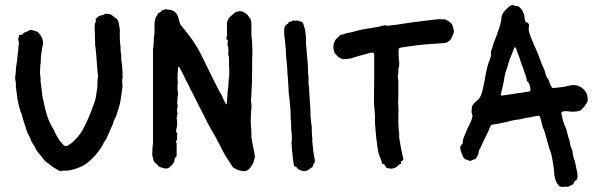

<svg xmlns="http://www.w3.org/2000/svg" viewBox="-20 -670 2376 763"><path d="M219 10Q218 9 216 9Q206 3 196.5 -2.5Q187 -8 179 -15Q175 -17 174 -19Q165 -24 158 -31.5Q151 -39 145 -48Q143 -50 141 -53Q139 -56 136 -59Q126 -69 120 -83Q119 -86 117 -89Q115 -92 113 -95Q107 -103 104 -110Q102 -118 98 -125.5Q94 -133 90 -140Q89 -144 87 -148Q85 -152 84 -156Q84 -161 81 -167Q77 -178 73.5 -189.5Q70 -201 67 -213Q65 -217 65 -219Q59 -232 56 -246Q53 -260 50 -273L44 -318Q43 -320 43 -323Q43 -326 43 -328Q43 -334 43 -339.5Q43 -345 41 -351Q39 -364 42 -375Q42 -379 42.5 -382.5Q43 -386 43 -390Q43 -395 43.5 -400.5Q44 -406 45 -410Q46 -413 46 -418Q48 -427 48.5 -435.5Q49 -444 50 -452Q53 -466 53 -479Q53 -483 53.5 -486.5Q54 -490 55 -494Q55 -503 54 -507Q51 -511 53 -518Q55 -522 55 -524Q56 -526 56 -528.5Q56 -531 59 -532H66Q70 -532 71 -535Q72 -539 78 -541Q83 -543 87 -544.5Q91 -546 95 -549Q98 -551 102 -551Q106 -551 110 -550L128 -544Q129 -543 129.5 -543Q130 -543 131 -542Q139 -534 144.5 -524Q150 -514 151 -502Q151 -498 151 -494.5Q151 -491 149 -487Q148 -481 147 -475Q146 -469 145 -462Q143 -452 142.5 -442.5Q142 -433 142 -423Q141 -419 141 -415.5Q141 -412 140 -408Q139 -396 139 -384Q139 -372 141 -361Q141 -360 141.5 -358Q142 -356 141 -354Q141 -344 143 -333Q145 -322 146 -311Q147 -301 148 -292Q149 -283 151 -274Q153 -270 153.5 -266Q154 -262 155 -258Q159 -239 164 -221Q169 -203 177 -185Q182 -174 187 -166Q195 -152 201 -138Q205 -131 209 -124.5Q213 -118 217 -111Q221 -106 225 -102Q229 -98 233 -93Q238 -88 246 -90Q251 -92 253 -94Q258 -97 262.5 -100Q267 -103 271 -107Q282 -118 291.5 -129Q301 -140 308 -153Q314 -164 320 -176Q326 -188 331 -200Q337 -214 342.5 -228Q348 -242 353 -257Q357 -267 359.5 -277.5Q362 -288 363 -298Q365 -309 366.5 -320.5Q368 -332 367 -343Q367 -346 367.5 -349Q368 -352 368 -355Q370 -362 369.5 -368Q369 -374 368 -380Q367 -397 365.5 -412.5Q364 -428 363 -444Q363 -452 362 -455Q361 -464 360.5 -473Q360 -482 358 -491V-499Q358 -509 357.5 -518.5Q357 -528 357 -538Q357 -546 356.5 -552.5Q356 -559 356 -566Q356 -575 359 -581Q362 -586 361 -589Q358 -595 364 -598Q369 -603 374.5 -606Q380 -609 387 -610Q389 -611 390.5 -611Q392 -611 393 -612Q399 -617 409 -615Q411 -614 415 -614Q424 -612 428 -607Q431 -604 437 -600Q445 -596 448 -590Q451 -584 452 -577Q454 -567 455.5 -558Q457 -549 456 -539V-530Q456 -520 456.5 -510.5Q457 -501 458 -491Q459 -488 459 -484.5Q459 -481 459 -478Q459 -472 459.5 -466.5Q460 -461 461 -455Q462 -453 462 -449Q461 -439 462.5 -429.5Q464 -420 465 -410Q466 -400 466.5 -389Q467 -378 467 -367Q468 -366 467.5 -364Q467 -362 467 -360Q464 -351 466 -339Q468 -326 465 -314Q464 -305 463 -296Q462 -287 460 -277Q458 -261 453 -245Q448 -229 443 -213Q443 -211 440 -206Q436 -199 433 -191.5Q430 -184 428 -176L425 -169Q420 -159 416.5 -149.5Q413 -140 408 -130Q405 -124 402 -118Q399 -112 395 -107Q394 -105 392 -103Q390 -96 386 -90Q382 -84 378 -78Q367 -61 352.5 -46Q338 -31 321 -18L309 -11Q295 -4 279.5 1Q264 6 248 8Q243 9 237 8Q234 8 231 8Q228 8 225 10Z M938 9Q935 8 931.5 7Q928 6 925 5Q917 2 909 -3Q905 -5 903 -9Q896 -20 890 -29.5Q884 -39 877 -49L868 -65Q861 -79 854 -92.5Q847 -106 840 -119Q838 -124 835.5 -127.5Q833 -131 831 -135Q824 -146 818 -157.5Q812 -169 806 -180L781 -229Q771 -249 761 -268.5Q751 -288 741 -308Q739 -310 737 -314Q733 -325 727.5 -335Q722 -345 717 -355Q713 -362 710 -369.5Q707 -377 703 -384L692 -404Q690 -404 689 -405Q689 -405 688.5 -404.5Q688 -404 688 -403Q687 -390 686 -376Q685 -362 686 -348Q688 -342 686 -335Q684 -317 687 -303Q688 -299 687.5 -295Q687 -291 686 -286Q685 -279 685 -273Q685 -267 684 -260Q686 -256 686 -251.5Q686 -247 685 -243Q682 -233 685 -222Q687 -219 685 -216Q681 -207 683 -194Q686 -177 681 -157Q680 -155 680 -150Q679 -146 682 -143Q686 -141 684 -138Q683 -125 684 -111Q684 -111 684 -110.5Q684 -110 683 -110Q682 -110 682 -111Q681 -112 681 -113Q679 -115 679 -112Q679 -107 680 -106Q682 -101 682 -96Q682 -91 682 -86V-55Q682 -52 681.5 -49Q681 -46 678 -44Q674 -43 674 -37Q673 -26 666.5 -18Q660 -10 652 -4Q648 -1 642.5 -0.5Q637 0 632 -1L614 -7Q612 -7 610 -10Q607 -13 604 -16.5Q601 -20 597 -23Q592 -26 590 -34Q589 -39 587 -45Q585 -51 585 -57Q585 -64 585.5 -70Q586 -76 586 -83Q587 -88 587 -92.5Q587 -97 588 -102V-468Q588 -473 588.5 -478Q589 -483 590 -487Q590 -492 590.5 -497Q591 -502 591 -507Q591 -513 591.5 -519Q592 -525 593 -530Q594 -534 594 -537Q594 -540 594 -544V-575Q594 -582 595.5 -587.5Q597 -593 598 -599L601 -604Q604 -607 606 -613Q608 -619 612 -619Q615 -621 618 -622.5Q621 -624 622 -628L623 -629Q624 -629 625 -629.5Q626 -630 627 -630Q631 -630 633.5 -632Q636 -634 640 -633Q644 -632 648 -632Q652 -632 656 -631Q678 -627 687 -605L693 -585Q694 -575 702 -566Q708 -559 714 -551Q720 -543 727 -535Q753 -502 775 -461Q777 -457 779 -453Q781 -449 783 -445L835 -340Q841 -329 846.5 -317.5Q852 -306 859 -295Q861 -291 863 -287.5Q865 -284 866 -280Q871 -268 878 -256Q878 -256 878.5 -255.5Q879 -255 879 -256Q880 -256 880.5 -256.5Q881 -257 881 -257L884 -292V-302Q885 -307 885.5 -312.5Q886 -318 887 -323Q888 -326 887.5 -330Q887 -334 888 -338Q888 -344 888.5 -350.5Q889 -357 890 -363Q891 -366 891 -369.5Q891 -373 891 -376V-403H890V-430Q890 -435 890 -440Q890 -445 888 -450Q887 -453 887 -459L888 -466Q888 -469 887.5 -471.5Q887 -474 887 -477Q888 -481 886 -485Q884 -489 884 -493Q885 -497 885 -501Q885 -505 885 -509Q885 -513 881 -513Q880 -513 880 -515Q879 -518 880 -520Q882 -525 882 -531Q882 -537 882 -543V-572Q881 -578 883 -584Q885 -590 888 -595L892 -601Q897 -606 903 -611Q909 -616 915 -621Q915 -621 919 -623Q924 -624 928.5 -625Q933 -626 938 -625Q942 -625 944 -624Q948 -622 952 -619.5Q956 -617 960 -614Q962 -613 962.5 -612Q963 -611 964 -610Q966 -608 967.5 -605.5Q969 -603 970 -601Q975 -597 976.5 -591.5Q978 -586 979 -581V-539Q979 -532 979.5 -525.5Q980 -519 981 -512Q982 -508 982 -504.5Q982 -501 982 -497Q982 -489 982.5 -480.5Q983 -472 983 -464V-457Q983 -450 982.5 -443.5Q982 -437 982 -430V-386Q982 -376 981.5 -365.5Q981 -355 982 -344Q982 -340 981 -338Q980 -328 980 -318.5Q980 -309 979 -299Q979 -295 979 -290Q979 -285 978 -280Q977 -276 977.5 -272Q978 -268 978 -264Q980 -255 979.5 -246Q979 -237 978 -228Q977 -212 976.5 -195.5Q976 -179 978 -162Q978 -158 978.5 -153Q979 -148 979 -143Q978 -128 980.5 -114Q983 -100 986 -86Q988 -76 990 -66.5Q992 -57 993 -46Q993 -42 992 -41Q991 -39 990 -36.5Q989 -34 989 -32Q988 -24 983.5 -17Q979 -10 974 -3Q961 14 938 9Z M1189 10Q1183 10 1181 9Q1177 7 1174 6Q1171 5 1168 4Q1165 2 1162.5 -0.5Q1160 -3 1158 -6Q1156 -8 1154 -8Q1148 -8 1148 -14Q1147 -20 1146 -26Q1145 -32 1144 -38Q1143 -47 1142.5 -56Q1142 -65 1140 -73V-82Q1140 -86 1139.5 -89Q1139 -92 1139 -96Q1137 -101 1139 -104Q1141 -122 1139 -140Q1138 -145 1138 -150Q1138 -155 1137 -160Q1137 -170 1137 -180.5Q1137 -191 1135 -201V-217Q1135 -225 1134.5 -232Q1134 -239 1133 -246Q1132 -255 1131.5 -264Q1131 -273 1130 -282Q1129 -284 1129 -289Q1128 -294 1127.5 -299.5Q1127 -305 1127 -310L1124 -360Q1123 -368 1122.5 -375.5Q1122 -383 1122 -390Q1121 -402 1120 -414Q1119 -426 1118 -437Q1118 -439 1117.5 -441Q1117 -443 1117 -444Q1117 -456 1116 -468Q1115 -480 1114 -493L1111 -521Q1108 -537 1110 -556Q1110 -565 1117 -571Q1119 -573 1120 -573.5Q1121 -574 1122 -575Q1127 -576 1127 -582Q1127 -584 1131 -584H1136Q1137 -584 1137.5 -584.5Q1138 -585 1139 -585Q1141 -586 1142.5 -587.5Q1144 -589 1145 -589Q1147 -589 1149 -588.5Q1151 -588 1153 -587Q1155 -587 1156 -588Q1161 -589 1166.5 -587.5Q1172 -586 1176 -584Q1182 -583 1185 -576Q1188 -567 1190.5 -558.5Q1193 -550 1194 -541V-533Q1196 -526 1196 -518.5Q1196 -511 1196 -503Q1196 -496 1196.5 -489.5Q1197 -483 1198 -477Q1198 -474 1198 -471Q1198 -468 1199 -465Q1199 -459 1199.5 -453Q1200 -447 1201 -440Q1202 -429 1203 -417Q1204 -405 1204 -393Q1204 -388 1204 -382.5Q1204 -377 1205 -372Q1206 -369 1206 -366Q1206 -363 1206 -360V-340Q1206 -334 1207 -330Q1209 -323 1208.5 -316.5Q1208 -310 1209 -303L1212 -257Q1213 -247 1213.5 -236.5Q1214 -226 1214 -215Q1214 -211 1214 -206.5Q1214 -202 1215 -198Q1216 -195 1216 -192Q1216 -189 1216 -186Q1217 -185 1216.5 -182.5Q1216 -180 1217 -178Q1219 -171 1219 -164Q1219 -157 1219 -149Q1219 -145 1219.5 -140.5Q1220 -136 1220 -131Q1221 -126 1221 -120Q1221 -114 1221 -109Q1222 -104 1222 -98.5Q1222 -93 1223 -88Q1224 -86 1224 -84Q1224 -73 1226 -62Q1228 -51 1230 -40Q1231 -37 1231 -33.5Q1231 -30 1231 -27Q1231 -24 1229 -22Q1225 -19 1223 -10Q1223 -7 1220 -5Q1213 -2 1208 3Q1200 10 1189 10Z M1525 -1Q1523 -2 1519 -2Q1517 -2 1515 -5Q1513 -8 1511 -10.5Q1509 -13 1507 -17Q1504 -21 1502 -17H1500Q1500 -18 1499.5 -18.5Q1499 -19 1499 -19Q1496 -33 1490 -45Q1487 -53 1484.5 -61.5Q1482 -70 1481 -79L1475 -123L1472 -159V-161Q1470 -173 1470 -185.5Q1470 -198 1470 -211Q1469 -218 1469 -224.5Q1469 -231 1468 -238Q1467 -246 1466.5 -254Q1466 -262 1466 -269L1467 -348V-455Q1465 -461 1461 -461Q1459 -461 1456.5 -460.5Q1454 -460 1452 -460L1407 -448Q1398 -445 1389 -442.5Q1380 -440 1371 -437Q1364 -436 1357.5 -435.5Q1351 -435 1344 -435Q1339 -435 1333 -439Q1326 -442 1321 -447Q1316 -452 1311 -458L1309 -461Q1307 -468 1305.5 -474.5Q1304 -481 1305 -488Q1306 -497 1309.5 -505Q1313 -513 1320 -519Q1323 -521 1325.5 -524Q1328 -527 1331 -530Q1335 -532 1336 -532Q1342 -532 1347 -534.5Q1352 -537 1357 -538Q1362 -539 1367 -540Q1372 -541 1377 -542Q1391 -546 1405 -549.5Q1419 -553 1433 -555L1487 -564Q1489 -565 1490.5 -565Q1492 -565 1493 -566Q1499 -568 1505 -569Q1511 -570 1517 -568Q1519 -567 1520.5 -567.5Q1522 -568 1523 -568Q1540 -570 1557 -572Q1574 -574 1590 -577Q1603 -579 1616 -581Q1629 -583 1642 -584Q1652 -586 1662 -587Q1672 -588 1682 -589Q1690 -590 1698.5 -591Q1707 -592 1715 -593Q1723 -594 1730.5 -593.5Q1738 -593 1746 -593Q1751 -593 1755.5 -590Q1760 -587 1764 -585Q1768 -582 1775 -575Q1777 -573 1779 -566Q1780 -563 1781 -559.5Q1782 -556 1783 -552Q1785 -543 1781 -535L1775 -521Q1774 -518 1772.5 -515.5Q1771 -513 1769 -511Q1767 -509 1767 -509Q1763 -506 1758.5 -503Q1754 -500 1748 -499L1705 -496Q1699 -496 1693 -495.5Q1687 -495 1680 -494H1675Q1659 -493 1644 -491Q1629 -489 1614 -487L1574 -481Q1571 -481 1570 -480Q1566 -480 1564 -474V-471Q1564 -461 1564 -451.5Q1564 -442 1565 -432Q1568 -418 1565 -404Q1564 -401 1563.5 -398.5Q1563 -396 1563 -394Q1564 -382 1561 -368Q1561 -365 1561 -362Q1561 -359 1562 -356Q1563 -352 1563 -347Q1563 -342 1563 -337V-285Q1563 -281 1562.5 -275.5Q1562 -270 1562 -265Q1562 -261 1562.5 -256Q1563 -251 1563 -246Q1563 -239 1563.5 -232Q1564 -225 1563 -217V-186Q1563 -185 1562.5 -184Q1562 -183 1563 -181Q1564 -172 1564 -162.5Q1564 -153 1566 -144Q1566 -141 1566.5 -138Q1567 -135 1566 -132Q1566 -123 1568 -113.5Q1570 -104 1571 -95Q1573 -84 1575.5 -73Q1578 -62 1580 -51L1583 -37Q1583 -34 1580 -32Q1580 -32 1579.5 -32Q1579 -32 1578 -31Q1573 -29 1574 -25V-20Q1574 -20 1573.5 -19Q1573 -18 1572 -18Q1567 -18 1564 -14Q1561 -10 1557.5 -7.5Q1554 -5 1549 -3Q1536 2 1525 -1Z M2215 73Q2206 73 2199 66Q2197 63 2195 60Q2193 57 2191 54Q2182 33 2182 10L2179 -14Q2176 -28 2174 -42Q2172 -56 2167 -69L2161 -86Q2161 -88 2160.5 -90Q2160 -92 2159 -94L2144 -147Q2143 -149 2142.5 -152Q2142 -155 2140 -157Q2137 -163 2135.5 -169.5Q2134 -176 2132 -183Q2131 -188 2130 -192.5Q2129 -197 2127 -202Q2125 -208 2123 -209.5Q2121 -211 2114 -209Q2109 -208 2103.5 -207.5Q2098 -207 2093 -205Q2089 -204 2083.5 -203.5Q2078 -203 2073 -202L2059 -199Q2054 -198 2048.5 -196.5Q2043 -195 2038 -195L2020 -192Q2012 -190 2003 -188Q1994 -186 1986 -184Q1962 -178 1938 -175Q1930 -173 1929 -168Q1928 -168 1928 -167.5Q1928 -167 1928 -167Q1922 -151 1914.5 -135.5Q1907 -120 1899 -104Q1897 -100 1895.5 -96.5Q1894 -93 1892 -89Q1891 -87 1890 -84.5Q1889 -82 1888 -80Q1882 -73 1882 -63Q1881 -57 1878 -51.5Q1875 -46 1872 -41Q1871 -38 1868 -38Q1864 -37 1860 -35Q1856 -33 1851 -31Q1848 -30 1845 -31Q1843 -32 1840.5 -33.5Q1838 -35 1836 -35Q1825 -36 1820 -48Q1812 -64 1809 -80Q1808 -84 1809.5 -87Q1811 -90 1812 -93Q1818 -97 1819 -102V-103Q1819 -116 1824.5 -127.5Q1830 -139 1834 -150Q1836 -156 1839 -162Q1842 -168 1845 -174Q1849 -181 1851.5 -187.5Q1854 -194 1856 -201Q1859 -209 1856 -216Q1854 -222 1854 -227.5Q1854 -233 1855 -239Q1855 -250 1863 -258Q1867 -263 1871.5 -266.5Q1876 -270 1880 -274Q1889 -283 1894 -298Q1898 -311 1900.5 -324.5Q1903 -338 1906 -351Q1908 -364 1910.5 -376.5Q1913 -389 1916 -401Q1917 -406 1918.5 -410.5Q1920 -415 1921 -419Q1924 -427 1927 -434.5Q1930 -442 1931 -450Q1933 -454 1931 -457Q1930 -462 1931.5 -466Q1933 -470 1934 -474Q1937 -481 1938.5 -488Q1940 -495 1943 -502Q1948 -515 1951.5 -523.5Q1955 -532 1958 -543Q1960 -549 1962.5 -554.5Q1965 -560 1966 -566Q1969 -575 1971 -584.5Q1973 -594 1973 -603Q1975 -611 1977 -614Q1982 -624 1989.5 -631Q1997 -638 2004 -645Q2009 -648 2014 -649.5Q2019 -651 2024 -648Q2028 -646 2029 -646Q2038 -647 2044 -642Q2050 -637 2054 -630Q2056 -628 2057 -625Q2058 -622 2059 -620Q2064 -612 2064 -604Q2064 -600 2065 -595.5Q2066 -591 2067 -586Q2070 -580 2076 -580Q2077 -581 2078 -580Q2079 -579 2079 -578Q2084 -572 2082 -565Q2080 -557 2081.5 -549.5Q2083 -542 2085 -534Q2089 -524 2093 -514Q2097 -504 2101 -494Q2106 -483 2111 -472Q2116 -461 2120 -450Q2125 -436 2130.5 -422Q2136 -408 2143 -394L2146 -383Q2147 -379 2148.5 -375Q2150 -371 2151 -367Q2153 -364 2154.5 -361Q2156 -358 2158 -356Q2163 -349 2164 -341Q2167 -331 2173 -323Q2175 -320 2179 -320Q2194 -322 2209 -323.5Q2224 -325 2239 -329Q2250 -332 2260 -332Q2279 -332 2295 -319Q2314 -304 2315 -281Q2315 -276 2316 -273Q2316 -266 2312 -262Q2311 -259 2308.5 -256Q2306 -253 2304 -250Q2302 -246 2300 -244L2294 -239Q2293 -237 2291 -234.5Q2289 -232 2286 -231Q2282 -230 2278 -228.5Q2274 -227 2269 -227Q2251 -225 2237 -228H2221Q2219 -228 2215 -226Q2211 -224 2211 -221V-217Q2214 -208 2215.5 -198.5Q2217 -189 2221 -181Q2221 -177 2223 -173Q2228 -164 2231 -154.5Q2234 -145 2236 -135Q2236 -133 2238 -127Q2241 -120 2243 -112.5Q2245 -105 2246 -97Q2246 -91 2249 -86Q2253 -77 2255 -68Q2257 -59 2258 -49Q2259 -48 2259 -45.5Q2259 -43 2260 -41Q2265 -30 2267 -17.5Q2269 -5 2272 7Q2274 13 2274.5 19.5Q2275 26 2275 33Q2275 38 2272 44Q2269 47 2269 47Q2263 48 2262 54L2259 60Q2257 64 2253 65Q2249 65 2246 68Q2242 72 2235 72Q2231 72 2225.5 72Q2220 72 2215 73ZM1974 -290Q1980 -291 1986.5 -292Q1993 -293 2001 -294Q2006 -295 2014 -296Q2022 -297 2029 -298Q2036 -300 2043 -300.5Q2050 -301 2057 -302Q2063 -304 2069 -304.5Q2075 -305 2081 -306Q2090 -308 2088 -316Q2087 -324 2084.5 -332.5Q2082 -341 2075 -347Q2073 -349 2073 -353V-356Q2071 -364 2068.5 -371.5Q2066 -379 2063 -386Q2061 -394 2058.5 -400.5Q2056 -407 2053 -414L2041 -450Q2038 -457 2035.5 -464Q2033 -471 2031 -478L2028 -482H2025L2023 -479Q2018 -464 2011.5 -449Q2005 -434 2000 -417Q2000 -415 1999 -412Q1998 -409 1997 -406Q1993 -396 1989.5 -384Q1986 -372 1984 -360Q1983 -353 1982 -346.5Q1981 -340 1979 -333L1970 -294Q1969 -293 1971 -291.5Q1973 -290 1974 -290Z"/></svg>

Font: Lacquer
Style: Regular
Weight: 400
Designer: Eli Block, Niki Polyocan
Version: Version 1.100